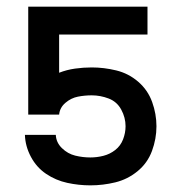

<svg xmlns="http://www.w3.org/2000/svg" viewBox="-20 -550 540 578"><path d="M252 8Q290 8 327 -1Q364 -10 394 -34.5Q424 -59 437.5 -95.5Q451 -132 451 -170Q451 -170 451 -170Q451 -170 451 -170Q451 -207 438 -243Q425 -279 396 -304Q367 -329 330 -338Q293 -347 256 -347Q231 -347 206 -343.5Q181 -340 158 -331V-446H424V-530H65V-205H158Q160 -226 177 -240.5Q194 -255 214.5 -259Q235 -263 256 -263Q282 -263 307 -253.5Q332 -244 345 -220Q358 -196 358 -170Q358 -150 350.5 -130.5Q343 -111 327 -98.5Q311 -86 291.5 -81Q272 -76 252 -76Q229 -76 206.5 -81.5Q184 -87 166.5 -104Q149 -121 148 -144H55Q56 -110 73 -78Q90 -46 119 -26.5Q148 -7 182.5 0.5Q217 8 252 8Z"/></svg>

Font: Iosevka SS08 Medium
Style: Regular
Weight: 500
Monospace: yes
Designer: Belleve Invis
Foundry: Belleve Invis
Version: Version 3.4.3; ttfautohint (v1.8.3)